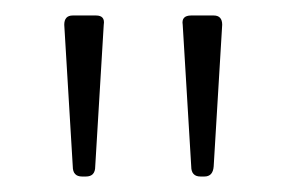

<svg xmlns="http://www.w3.org/2000/svg" viewBox="-20 -663 370 248"><path d="M91 -435H86Q74 -435 74 -448L63 -631Q63 -643 74 -643H104Q116 -643 114 -631L103 -448Q103 -435 91 -435ZM244 -435H239Q227 -435 227 -448L216 -631Q214 -643 227 -643H256Q267 -643 267 -631L256 -448Q255 -435 244 -435Z"/></svg>

Font: Rajdhani
Style: Regular
Weight: 400
Designer: Satya Rajpurohit, Jyotish Sonowal
Foundry: Indian Type Foundry
Version: Version 1.201 February 1, 2022